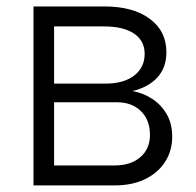

<svg xmlns="http://www.w3.org/2000/svg" viewBox="-20 -562 595 582"><path d="M81.5 0V-542.5H295.9Q383.3 -542.5 433.8 -505.1Q484.4 -467.8 484.4 -403.8Q484.4 -356.4 456.5 -326.7Q428.7 -296.9 381.3 -286.1Q413.6 -280.3 440.9 -262.7Q468.3 -245.1 485.1 -216.3Q502 -187.5 502 -147.5Q502 -105 480.5 -71.5Q459 -38.1 419.9 -19Q380.9 0 327.6 0ZM144 -60.5H327.6Q376.5 -60.5 405.5 -85.7Q434.6 -110.8 434.6 -153.3Q434.6 -198.2 407.2 -225.1Q379.9 -252 334.5 -252H144ZM144 -308.6H300.3Q355 -308.6 386.7 -333Q418.5 -357.4 418.5 -398.9Q418.5 -438.5 386.2 -460.2Q354 -481.9 295.9 -481.9H144Z"/></svg>

Font: Inter 16pt Light
Style: Regular
Weight: 300
Version: Version 4.001;git-66647c0bb